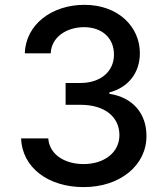

<svg xmlns="http://www.w3.org/2000/svg" viewBox="-20 -757 684 787"><path d="M323.2 9.9C471.6 9.9 580.6 -78.8 580.3 -199.6C580.6 -291.5 524.9 -357.6 428.3 -372.5V-378.2C504.3 -397.7 553.6 -457.4 553.3 -539.1C553.6 -646 465.9 -737.2 326 -737.2C192.5 -737.2 85.2 -656.6 81.7 -538.4H187.9C190.3 -605.1 253.2 -645.6 324.6 -645.6C398.8 -645.6 447.4 -600.5 447.1 -533.4C447.4 -463.1 391 -416.9 310.4 -416.9H248.9V-327.4H310.4C411.2 -327.4 469.5 -276.3 469.5 -203.1C469.5 -132.5 408 -84.5 322.4 -84.5C243.6 -84.5 182.2 -125 177.9 -189.6H66.4C71 -71 176.1 9.9 323.2 9.9Z"/></svg>

Font: Margiela Sans Medium
Style: Regular
Weight: 500
Designer: Stefan Endress, Andreas Faust
Version: Version 1.100;FEAKit 1.0